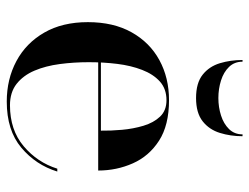

<svg xmlns="http://www.w3.org/2000/svg" viewBox="-105 -623 738 568"><g transform="rotate(90 264.0 -339.0)"><path d="M280.5 10Q214 10 160.8 -18.5Q107.5 -47 76.5 -100.8Q45.5 -154.5 45.5 -230Q45.5 -305.5 75.5 -359.2Q105.5 -413 157.8 -441.5Q210 -470 276.5 -470Q350.5 -470 396.2 -440.5Q442 -411 463.2 -363Q484.5 -315 484.5 -260.5H112.5V-268.5H366.5Q367 -297.5 364 -331Q361 -364.5 352 -394.5Q343 -424.5 325 -443.5Q307 -462.5 276.5 -462.5Q243 -462.5 221.2 -443Q199.5 -423.5 186.8 -390.5Q174 -357.5 169 -316.8Q164 -276 164 -233Q164 -188.5 169.5 -146.8Q175 -105 189 -72Q203 -39 228 -19.2Q253 0.5 291.5 0.5Q364.5 0.5 412.5 -40Q460.5 -80.5 479 -139.5H487.5Q468 -76 416.8 -33Q365.5 10 280.5 10ZM270 -550Q225.5 -550 201 -569.5Q176.5 -589 167 -620.5Q157.5 -652 157.5 -687.5H162.5Q162.5 -663.5 178 -647.5Q193.5 -631.5 218.2 -623.8Q243 -616 270 -616Q297 -616 321.5 -623.8Q346 -631.5 361.8 -647.5Q377.5 -663.5 377.5 -687.5H383Q383 -652 373.2 -620.5Q363.5 -589 338.8 -569.5Q314 -550 270 -550Z"/></g></svg>

Font: BodoniModa_28ptMedium
Style: Regular
Weight: 500
Designer: Owen Earl
Foundry: indestructible type
Version: Version 2.004